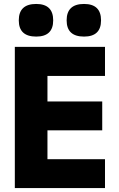

<svg xmlns="http://www.w3.org/2000/svg" viewBox="-20 -951 603 971"><path d="M55 0V-714H511V-567H220V-438H497V-292H220V-146H511V0ZM405 -766Q317 -766 317 -848Q317 -931 405 -931Q491 -931 491 -848Q491 -766 405 -766ZM163 -766Q75 -766 75 -848Q75 -931 163 -931Q249 -931 249 -848Q249 -766 163 -766Z"/></svg>

Font: Noto Sans Mono SemiCondensed Black
Style: Regular
Weight: 900
Width: 4
Designer: Monotype Design Team
Foundry: Monotype Imaging Inc.
Version: Version 2.014; ttfautohint (v1.8.4.7-5d5b)